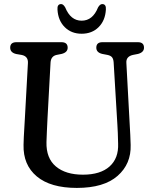

<svg xmlns="http://www.w3.org/2000/svg" viewBox="-20 -907 754 942"><path d="M556 -293.5 537.5 -602Q536 -619 529 -626.8Q522 -634.5 507.5 -637.5L481.5 -642.5Q452.5 -649.5 452.5 -673Q452.5 -700 482.5 -700H656.5Q686.5 -700 686.5 -673Q686.5 -650.5 657.5 -642.5L632 -637.5Q597.5 -629.5 600 -598L616.5 -294Q618 -269 619.2 -245.2Q620.5 -221.5 621 -196Q624 -103 556.8 -44Q489.5 15 357 15Q228 15 160.5 -41.5Q93 -98 95.5 -196.5Q95.5 -211.5 96.8 -234.8Q98 -258 99.5 -282.5Q101 -307 102 -326L117 -597.5Q119 -631 86 -637.5L59.5 -642Q30 -649 30 -673Q30 -700 60.5 -700H281.5Q312 -700 312 -673Q312 -650 282.5 -642.5L257.5 -637.5Q230 -631.5 228 -600L213 -325.5Q211 -290 210 -261.8Q209 -233.5 208 -210Q206 -131 254 -90.5Q302 -50 387 -50Q472.5 -50 517.5 -90.2Q562.5 -130.5 559.5 -202.5Q559 -234.5 558 -254.5Q557 -274.5 556 -293.5ZM380.5 -805.5Q435 -805.5 461 -870.5Q470.5 -887 481.5 -887Q501.5 -887 499.5 -860Q496.5 -806.5 464 -774Q431.5 -741.5 380.5 -741.5Q330 -741.5 297.5 -774Q265 -806.5 262 -860Q260 -887 280 -887Q290.5 -887 300 -870.5Q326.5 -805.5 380.5 -805.5Z"/></svg>

Font: Fraunces 72pt SuperSoft
Style: Regular
Weight: 400
Version: Version 1.000;[b76b70a41]